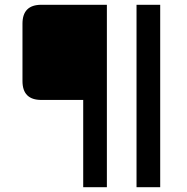

<svg xmlns="http://www.w3.org/2000/svg" viewBox="-20 -642 783 803"><path d="M427 -622V141H328V-224H153Q74 -224 74 -303V-543Q74 -622 153 -622ZM551 -622H650V141H551Z"/></svg>

Font: Sarpanch Medium
Style: Regular
Weight: 500
Designer: Manushi Parikh (Devanagari and Latin), Jyotish Sonowal (Devanagari)
Foundry: Indian Type Foundry
Version: Version 2.004;PS 1.0;hotconv 1.0.78;makeotf.lib2.5.61930; tt